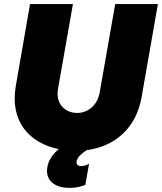

<svg xmlns="http://www.w3.org/2000/svg" viewBox="-20 -720 793 940"><path d="M303 199C331 202 362 199 398 185L416 81C404 90 388 94 373 93C359 92 353 82 355 69C358 49 384 28 405 15C541 -3 646 -91 673 -243L753 -700H544L468 -267C456 -200 406 -167 358 -167C300 -167 251 -210 264 -285L337 -700H127L57 -297C28 -125 124 -19 268 10C238 34 218 64 212 97C201 155 238 194 303 199Z"/></svg>

Font: Fixel Display Black
Style: Italic
Weight: 900
Italic angle: -10°
Designer: AlfaBravo + MacPaw
Foundry: Kyrylo Tkachov, Marchela Mozhyna, Serhii Makarenko, Maria Weinstein, Zakhar Kryvoshyya
Version: Version 1.210;Glyphs 3.2 (3217)